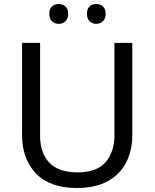

<svg xmlns="http://www.w3.org/2000/svg" viewBox="-20 -928 771 958"><path d="M640 -252Q640 -178 610 -118.5Q580 -59 518.5 -24.5Q457 10 362 10Q229 10 159.5 -62.5Q90 -135 90 -254V-714H180V-251Q180 -164 226.5 -116Q273 -68 367 -68Q464 -68 507.5 -119.5Q551 -171 551 -252V-714H640ZM226 -859Q226 -885 240 -896.5Q254 -908 273 -908Q292 -908 306 -896.5Q320 -885 320 -859Q320 -834 306 -821.5Q292 -809 273 -809Q254 -809 240 -821.5Q226 -834 226 -859ZM414 -859Q414 -885 427.5 -896.5Q441 -908 460 -908Q479 -908 493 -896.5Q507 -885 507 -859Q507 -834 493 -821.5Q479 -809 460 -809Q441 -809 427.5 -821.5Q414 -834 414 -859Z"/></svg>

Font: Noto Sans SignWriting
Style: Regular
Weight: 400
Designer: Monotype Design Team
Foundry: Monotype Imaging Inc.
Version: Version 2.004; ttfautohint (v1.8.4.7-5d5b)